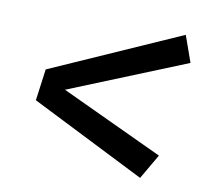

<svg xmlns="http://www.w3.org/2000/svg" viewBox="-57 -614 611 562"><g transform="rotate(10 248.0 -333.0)"><path d="M480 -472.2 131.8 -331.1 436 -189 393.1 -115.2 53.2 -286.1 65.9 -379.9 452.1 -550.8Z"/></g></svg>

Font: FiraSans-Italic
Style: Italic
Weight: 400
Italic angle: -8°
Designer: Carrois Corporate & Edenspiekermann AG
Foundry: Carrois Corporate GbR & Edenspiekermann AG
Version: Version 3.106;PS 003.106;hotconv 1.0.70;makeotf.lib2.5.58329